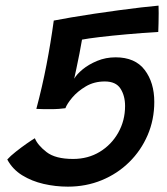

<svg xmlns="http://www.w3.org/2000/svg" viewBox="-20 -684 608 700"><path d="M6.5 -102.5Q17.5 -115 37.8 -131Q58 -147 77.8 -160.8Q97.5 -174.5 107 -180Q117.5 -154.5 149.8 -129.5Q182 -104.5 246.5 -104.5Q301 -104.5 343.8 -130.5Q386.5 -156.5 411.2 -200.5Q436 -244.5 436 -297.5Q436 -335 419.2 -361Q402.5 -387 362 -387Q323 -387 292.8 -369Q262.5 -351 243.2 -328Q224 -305 218.5 -289.5Q208 -288 194.5 -287Q181 -286 162 -286Q152 -286 136.2 -286.2Q120.5 -286.5 112.5 -287Q134 -367.5 149.5 -447.8Q165 -528 176 -609Q201 -614 239.5 -620.5Q278 -627 322.8 -633.8Q367.5 -640.5 412.2 -646.5Q457 -652.5 495.2 -657Q533.5 -661.5 558 -663.5Q558.5 -654.5 558.5 -636.5Q558.5 -618.5 558 -599.2Q557.5 -580 557 -567.5Q499 -564 442.8 -559Q386.5 -554 342.8 -548.8Q299 -543.5 279 -539.5Q275.5 -518.5 269.8 -489.2Q264 -460 258.5 -434Q253 -408 250.5 -397Q259.5 -413 281.2 -431Q303 -449 334.2 -462Q365.5 -475 401.5 -475Q472.5 -475 507.5 -429Q542.5 -383 542.5 -312.5Q542.5 -247.5 518.2 -191.2Q494 -135 451 -92.8Q408 -50.5 350.8 -27Q293.5 -3.5 227.5 -3.5Q182.5 -3.5 139 -13.5Q95.5 -23.5 60.5 -45.2Q25.5 -67 6.5 -102.5Z"/></svg>

Font: Grandstander Medium
Style: Italic
Weight: 500
Italic angle: -15°
Designer: Tyler Finck
Foundry: Etcetera Type Co
Version: Version 1.200; ttfautohint (v1.8.3)